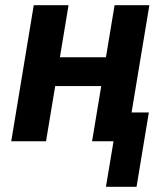

<svg xmlns="http://www.w3.org/2000/svg" viewBox="-20 -540 640 734"><path d="M502 174H385L414 0H332L367 -211H191L156 0H23L109 -520H242L209 -321H385L418 -520H551L483 -110H549Z"/></svg>

Font: Iosevka Aile Extrabold Oblique
Style: Regular
Weight: 800
Italic angle: -9°
Designer: Belleve Invis
Foundry: Belleve Invis
Version: Version 31.1.0; ttfautohint (v1.8.4)